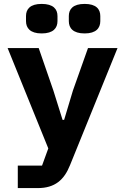

<svg xmlns="http://www.w3.org/2000/svg" viewBox="-20 -762 640 982"><path d="M353 -299 308 -149H300L253 -299L178 -516H19L227 -3L195 85H71V200H173C261 200 308 158 338 83L581 -516H430ZM193 -591C253 -591 274 -619 274 -654V-680C274 -715 253 -742 193 -742C134 -742 113 -715 113 -680V-654C113 -619 134 -591 193 -591ZM413 -591C472 -591 493 -619 493 -654V-680C493 -715 472 -742 413 -742C353 -742 332 -715 332 -680V-654C332 -619 353 -591 413 -591Z"/></svg>

Font: IBM Plex Mono
Style: Bold
Weight: 700
Monospace: yes
Designer: Mike Abbink, Paul van der Laan, Pieter van Rosmalen
Foundry: Bold Monday
Version: Version 2.004